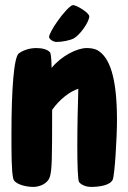

<svg xmlns="http://www.w3.org/2000/svg" viewBox="-20 -724 505 755"><path d="M202 -559C224 -559 255 -565 270 -573C293 -585 331 -637 331 -660C331 -673 282 -704 267 -704C257 -704 226 -670 205 -639C187 -614 173 -587 173 -579C173 -569 191 -559 202 -559ZM364 -526C350 -534 332 -535 320 -535C284 -535 222 -505 183 -457C182 -505 179 -516 176 -519C164 -531 144 -535 122 -535C99 -535 73 -528 54 -514C35 -500 25 -377 25 -196C25 -121 25 -52 32 -22C37 0 80 11 111 11C133 11 169 0 177 -32C184 -60 185 -95 185 -274V-292C215 -334 254 -364 288 -375C286 -314 284 -224 284 -149C284 -75 286 -15 291 -8C301 5 322 11 337 11C371 11 412 5 423 -17C431 -33 440 -182 440 -252C440 -423 410 -499 364 -526Z"/></svg>

Font: Manosque
Style: Regular
Weight: 400
Designer: Ariel Martín Pérez
Foundry: Ariel Martín Pérez
Version: Version 1.005;hotconv 1.0.109;makeotfexe 2.5.65596